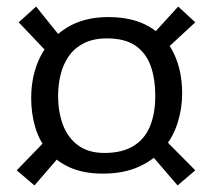

<svg xmlns="http://www.w3.org/2000/svg" viewBox="-20 -569 640 585"><path d="M293 -40Q235 -40 193.5 -58.5Q152 -77 125.5 -109Q99 -141 87 -182.5Q75 -224 75 -270Q75 -340 102.5 -395.5Q130 -451 182.5 -484Q235 -517 310 -517Q385 -517 435 -487.5Q485 -458 510 -405.5Q535 -353 535 -284Q535 -238 521 -194Q507 -150 477.5 -115.5Q448 -81 402 -60.5Q356 -40 293 -40ZM85 -4 31 -50 119 -141 167 -99ZM133 -400 37 -501 90 -549 168 -452ZM298 -103Q351 -103 385.5 -123.5Q420 -144 436.5 -183Q453 -222 453 -276Q453 -332 438 -371Q423 -410 391 -431Q359 -452 306 -452Q264 -452 235 -437Q206 -422 189 -397Q172 -372 164.5 -341Q157 -310 157 -277Q157 -229 171.5 -189.5Q186 -150 217.5 -126.5Q249 -103 298 -103ZM521 -4 442 -96 480 -146 575 -50ZM482 -415 439 -457 523 -549 575 -501Z"/></svg>

Font: Truculenta
Style: Regular
Weight: 400
Designer: Ivan Castro, Eva Sanz & Omnibus-Type Team
Foundry: Omnibus-Type
Version: Version 1.002